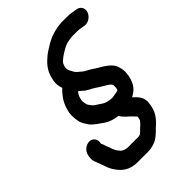

<svg xmlns="http://www.w3.org/2000/svg" viewBox="-298 -903 1355 1355"><g transform="rotate(-45 379.0 -226.0)"><path d="M44 30 42.6 37C37.1 64.6 40.8 85.3 49.4 103C57.1 121 62.5 140.4 70.3 159C77.9 184.5 89.4 212.9 104.7 232C133.1 275.2 177.3 313 255.5 313H362.5C381 313 399.5 308.8 415.2 304.5C458.8 292.5 483.9 266.8 513.7 237C549.4 205 590.5 167.6 602.4 108L607 85C619.6 22.2 583.6 -9.6 552.8 -39C600.8 -63.9 629 -95.2 642.3 -162C643.9 -170 644.9 -178.3 645.3 -187L646.3 -202C645.6 -226.1 639.8 -249.2 631.7 -269C612.2 -305.3 581 -325.1 545.3 -347L529.1 -356C515.4 -363.6 509 -369 495.5 -378L472.3 -392C455.8 -401.1 440.1 -407.3 427.8 -420C412.1 -432.8 392.7 -446.9 385 -466C377.5 -479.6 367 -494 367.6 -514L366.8 -515L370 -531C370.3 -532.3 370.9 -533.7 371.8 -535L376.2 -547C376.6 -549 377.8 -551.7 379.8 -555C379.9 -555.7 380.3 -556 381 -556C382.9 -558.7 386.3 -562.3 391.2 -567C409 -583.2 420.2 -590.6 440.4 -603L460.8 -615C487.6 -631.8 518.8 -638.9 556.2 -642H610.2C623.2 -642 631.7 -640.2 644.4 -638L664.8 -635C700.5 -624.2 740.3 -649.9 753.2 -682C767.8 -718.6 746.9 -748.1 718.5 -754C692.7 -757.8 667 -765 635.7 -765H574.7C513 -761.6 457.2 -743.8 413.3 -718C388.6 -702.8 363.4 -688.3 341 -671C299 -636 260.3 -597.6 246.6 -529L243.6 -514C237.4 -482.7 243.4 -455.5 251.6 -434C240.9 -425.1 231 -415.3 222.7 -404C193.2 -370.1 173.3 -331.9 161.9 -275C156.7 -234.7 162.3 -210.4 167.9 -180C173.9 -161.8 190.8 -134.7 201 -120C224.9 -90.1 258.7 -71.2 290.6 -48C316.4 -30.8 352 -18.1 391.8 -14C400 0.9 409.5 12.2 423 25C444.9 44.3 463.1 61.7 483.2 84C483.1 84.7 483.3 85.3 483.8 86L479.6 107C478.4 113.1 475.8 117.6 471.6 122C460.2 137.2 451.9 143.3 437.9 156C425.1 168.1 418.5 176.3 408.1 185C402.1 186.9 394.3 190 387.1 190H280.1C274.7 190 266.4 188 261.7 187C253.5 187 237.1 176.7 230.5 173L224.1 165C217.8 156.3 212.7 150 208.9 146L204.6 137C197.4 123.8 193.6 111.7 188.8 96C185.5 89.3 182.8 83 180.6 77C176.7 59.7 172.3 51.3 165.6 37L167 30C173.7 -3.3 151.3 -32 117.9 -32C84.4 -32 50.7 -3.3 44 30ZM455.9 -135H446.9C441.6 -135 436.3 -135.3 431.1 -136C427.8 -136 424.6 -136.7 421.5 -138C395 -141.4 374.1 -153 358.1 -166C340 -178.3 318.4 -188.2 307.1 -206C303.8 -209.3 299.9 -214.7 295.3 -222C287.4 -234.5 286.7 -251.9 284.5 -268C285 -270.7 285.6 -275 286.1 -281C287 -285.7 288.3 -290.3 289.9 -295C293.8 -314.8 303.3 -326 313.7 -339C314.9 -338.3 316 -337.3 317.1 -336C329 -326.3 342.1 -315 353.9 -305L377.1 -291C388.9 -285.2 402.3 -278.4 413.1 -271C430.9 -258.1 449.8 -248.5 468.1 -236C473 -234 477.2 -231.7 480.7 -229C494.6 -219.1 525.1 -206.1 520.1 -181L520.3 -167L519.7 -164C519.1 -160.7 517.7 -155.3 515.5 -148C515.4 -147.3 515 -147 514.3 -147C509.1 -144.3 505.2 -143 502.5 -143C491.7 -139.6 466 -137.4 455.9 -135Z"/></g></svg>

Font: Smoothie
Style: It
Weight: 400
Foundry: Cannot Into Space Fonts
Version: Version 0.8